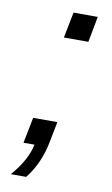

<svg xmlns="http://www.w3.org/2000/svg" viewBox="-78 -570 434 741"><g transform="rotate(10 139.0 -200.0)"><path d="M79 128H19Q77 61 89 0H46L66 -101H161L146 -25Q130 64 79 128ZM225 -427H129L149 -528H244Z"/></g></svg>

Font: Libra Sans
Style: Italic
Weight: 400
Italic angle: -12°
Foundry: Context Ltd
Version: Version 1.002